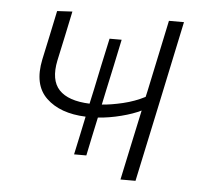

<svg xmlns="http://www.w3.org/2000/svg" viewBox="-42 -541 621 585"><g transform="rotate(5 268.0 -248.5)"><path d="M199.5 -64Q206 -95 212.5 -124.5Q219 -154 224.5 -181.5Q146 -184.5 103.8 -225Q61.5 -265.5 78 -344Q86 -381.5 94 -418.5Q102 -455.5 110 -494.5L156.5 -497Q148.5 -458.5 140.5 -421Q132.5 -383.5 124 -344.5Q111.5 -284 139.5 -254.2Q167.5 -224.5 233 -222L243 -267.5Q250 -301.5 258.5 -341.5Q267 -381.5 276.5 -424.5H313.5Q304.5 -381.5 296 -341.5Q287.5 -301.5 280 -267.5L270.5 -222.5Q299 -224.5 334.8 -233Q370.5 -241.5 401.5 -257.5L405.5 -275Q418.5 -336.5 429.5 -388.2Q440.5 -440 452 -494.5H498Q486 -439 475 -386Q464 -333 450.5 -270L440 -220.5Q427 -160 416 -108Q405 -56 393 0H347Q358 -51.5 370.2 -108.8Q382.5 -166 393 -215Q369 -203 333 -193.8Q297 -184.5 262 -182Q256 -155 249.8 -125.2Q243.5 -95.5 237 -64Z"/></g></svg>

Font: Commissioner ExtraLight
Style: Italic
Weight: 200
Italic angle: -12°
Designer: Kostas Bartsokas
Foundry: Kostas Bartsokas
Version: Version 1.000; ttfautohint (v1.8.3)